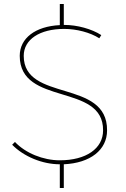

<svg xmlns="http://www.w3.org/2000/svg" viewBox="-20 -824 633 963"><path d="M99 -544C99 -626 179 -679 302 -679C364 -679 433 -661 478 -632L488 -648C440 -679 367 -699 302 -699H300V-804H280V-698C158 -692 79 -633 79 -544C79 -290 499 -410 497 -170C497 -79 412 -20 280 -20C196 -20 108 -56 55 -112L41 -98C99 -39 192 0 280 0V119H300V0C433 -6 517 -72 517 -170C519 -430 99 -310 99 -544Z"/></svg>

Font: Montserrat Thin
Style: Regular
Weight: 250
Designer: Julieta Ulanovsky
Foundry: Julieta Ulanovsky
Version: Version 4.000